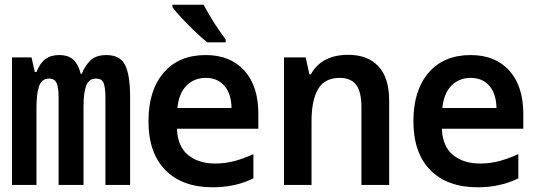

<svg xmlns="http://www.w3.org/2000/svg" viewBox="-20 -786 2292 816"><path d="M31 0V-542H114L128 -480H135Q150 -518 173 -535Q196 -552 231 -552Q272 -552 293 -531Q314 -510 323 -472H327Q343 -510 366.5 -531Q390 -552 432 -552Q491 -552 512 -509Q533 -466 533 -374V0H428V-373Q428 -411 421 -431.5Q414 -452 388 -452Q358 -452 346.5 -422.5Q335 -393 335 -333V0H229V-373Q229 -412 221 -432Q213 -452 188 -452Q157 -452 146 -419.5Q135 -387 135 -329V0Z M884 10Q755 10 683 -63Q611 -136 611 -271Q611 -402 675.5 -477Q740 -552 854 -552Q959 -552 1018.5 -486Q1078 -420 1078 -302V-239H732Q735 -163 779.5 -127Q824 -91 895 -91Q938 -91 978 -102Q1018 -113 1057 -131V-28Q980 10 884 10ZM964 -327Q963 -388 933.5 -421.5Q904 -455 855 -455Q805 -455 772.5 -422Q740 -389 734 -327ZM861 -606Q839 -623 809.5 -651.5Q780 -680 753 -708.5Q726 -737 713 -756V-766H845Q857 -744 873.5 -716Q890 -688 908 -662Q926 -636 939 -618V-606Z M1187 0V-542H1279L1295 -470H1301Q1347 -553 1460 -553Q1542 -553 1588 -504.5Q1634 -456 1634 -357V0H1516V-332Q1516 -396 1493.5 -425.5Q1471 -455 1424 -455Q1360 -455 1332 -407.5Q1304 -360 1304 -271V0Z M2010 10Q1881 10 1809 -63Q1737 -136 1737 -271Q1737 -402 1801.5 -477Q1866 -552 1980 -552Q2085 -552 2144.5 -486Q2204 -420 2204 -302V-239H1858Q1861 -163 1905.5 -127Q1950 -91 2021 -91Q2064 -91 2104 -102Q2144 -113 2183 -131V-28Q2106 10 2010 10ZM2090 -327Q2089 -388 2059.5 -421.5Q2030 -455 1981 -455Q1931 -455 1898.5 -422Q1866 -389 1860 -327Z"/></svg>

Font: Noto Sans Mono SemiCondensed SemiBold
Style: Regular
Weight: 600
Width: 4
Designer: Monotype Design Team
Foundry: Monotype Imaging Inc.
Version: Version 2.014; ttfautohint (v1.8.4.7-5d5b)